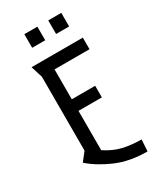

<svg xmlns="http://www.w3.org/2000/svg" viewBox="-197 -839 769 918"><g transform="rotate(-30 187.5 -380.0)"><path d="M337 -552H144V-387H273V-323H144V-106Q189 -76 235 -65Q281 -54 337 -54L333 10Q236 10 162 -22Q88 -54 38 -98L74 -144V-552L54 -616H337ZM175 -770V-695H103V-770ZM307 -770V-695H235V-770Z"/></g></svg>

Font: Aubrey
Style: Regular
Weight: 400
Designer: Gayaneh Bagdasaryan
Foundry: Cyreal.org
Version: Version 1.102; ttfautohint (v1.8.3)